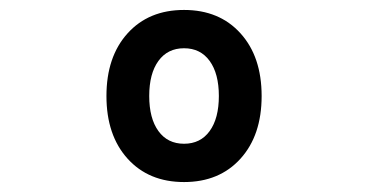

<svg xmlns="http://www.w3.org/2000/svg" viewBox="-20 -837 740 386"><path d="M350 -471Q279 -471 236.5 -518Q194 -565 194 -644Q194 -723 236.5 -770Q279 -817 350 -817Q421 -817 463.5 -770Q506 -723 506 -644Q506 -565 463.5 -518Q421 -471 350 -471ZM350 -548Q383 -548 401.5 -573.5Q420 -599 420 -644Q420 -689 401.5 -714.5Q383 -740 350 -740Q317 -740 298.5 -714.5Q280 -689 280 -644Q280 -599 298.5 -573.5Q317 -548 350 -548Z"/></svg>

Font: Martian Mono
Style: Regular
Weight: 400
Monospace: yes
Designer: Roman Shamin
Foundry: Evil Martians
Version: Version 1.000; ttfautohint (v1.8.4.7-5d5b)